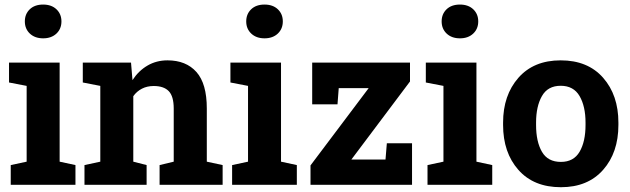

<svg xmlns="http://www.w3.org/2000/svg" viewBox="-20 -799 2725 830"><path d="M87.4 -706.5Q87.4 -738.3 108.6 -758.8Q129.9 -779.3 166.5 -779.3Q202.6 -779.3 224.1 -758.8Q245.6 -738.3 245.6 -706.5Q245.6 -674.3 223.9 -653.8Q202.1 -633.3 166.5 -633.3Q130.9 -633.3 109.1 -653.8Q87.4 -674.3 87.4 -706.5ZM26.4 -85.4 95.2 -100.1V-427.7L19 -442.4V-528.3H237.8V-100.1L306.2 -85.4V0H26.4Z M345.2 -85.4 413.6 -100.1V-427.7L337.9 -442.4V-528.3H546.4L552.7 -452.6Q579.1 -493.2 617.7 -515.6Q656.2 -538.1 704.1 -538.1Q784.2 -538.1 829.1 -487.8Q874 -437.5 874 -330.1V-100.1L942.4 -85.4V0H669.9V-85.4L731 -100.1V-329.6Q731 -382.8 709.5 -405Q688 -427.2 644.5 -427.2Q616.2 -427.2 593.8 -415.8Q571.3 -404.3 556.2 -383.3V-100.1L613.8 -85.4V0H345.2Z M1044.4 -706.5Q1044.4 -738.3 1065.7 -758.8Q1086.9 -779.3 1123.5 -779.3Q1159.7 -779.3 1181.2 -758.8Q1202.6 -738.3 1202.6 -706.5Q1202.6 -674.3 1180.9 -653.8Q1159.2 -633.3 1123.5 -633.3Q1087.9 -633.3 1066.2 -653.8Q1044.4 -674.3 1044.4 -706.5ZM983.4 -85.4 1052.2 -100.1V-427.7L976.1 -442.4V-528.3H1194.8V-100.1L1263.2 -85.4V0H983.4Z M1499 -109.4H1646.5L1652.3 -179.7H1761.2V0H1322.3V-84L1573.7 -418H1444.3L1439 -348.1H1329.6V-528.3H1752.4V-446.8Z M1889.2 -706.5Q1889.2 -738.3 1910.4 -758.8Q1931.6 -779.3 1968.3 -779.3Q2004.4 -779.3 2025.9 -758.8Q2047.4 -738.3 2047.4 -706.5Q2047.4 -674.3 2025.6 -653.8Q2003.9 -633.3 1968.3 -633.3Q1932.6 -633.3 1910.9 -653.8Q1889.2 -674.3 1889.2 -706.5ZM1828.1 -85.4 1897 -100.1V-427.7L1820.8 -442.4V-528.3H2039.6V-100.1L2107.9 -85.4V0H1828.1Z M2154.8 -269Q2154.8 -387.2 2220.9 -462.6Q2287.1 -538.1 2403.8 -538.1Q2521 -538.1 2587.2 -462.9Q2653.3 -387.7 2653.3 -269V-258.8Q2653.3 -139.6 2587.2 -64.7Q2521 10.3 2404.8 10.3Q2287.1 10.3 2220.9 -64.7Q2154.8 -139.6 2154.8 -258.8ZM2297.4 -258.8Q2297.4 -186.5 2322.8 -142.8Q2348.1 -99.1 2404.8 -99.1Q2460 -99.1 2485.6 -143.1Q2511.2 -187 2511.2 -258.8V-269Q2511.2 -339.4 2485.4 -383.8Q2459.5 -428.2 2403.8 -428.2Q2348.1 -428.2 2322.8 -383.8Q2297.4 -339.4 2297.4 -269Z"/></svg>

Font: Roboto Avanza Slab
Style: Bold
Weight: 700
Designer: Google
Version: Version 1.100263; 2013; ttfautohint (v0.94.20-1c74) -l 8 -r 